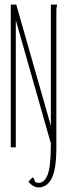

<svg xmlns="http://www.w3.org/2000/svg" viewBox="-20 -643 290 838"><path d="M202 -623H229Q229 -617 227.5 -612Q226 -607 226 -596V0Q226 97 205.5 136Q185 175 148 175Q125 175 104 150L122 131Q129 135 131 145Q133 155 149 155Q175 155 188.5 118Q202 81 202 -17L49 -555V0H27V-623H51L202 -94Z"/></svg>

Font: Inconsolata UltraCondensed ExtraLight
Style: Regular
Weight: 200
Width: 1
Monospace: yes
Designer: Raph Levien, Cyreal, Brenton Simpson
Foundry: Raph Levien, Cyreal, Google
Version: Version 3.100; ttfautohint (v1.8.4.7-5d5b)